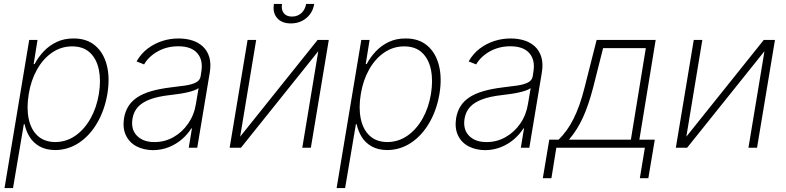

<svg xmlns="http://www.w3.org/2000/svg" viewBox="-20 -748 3980 972"><path d="M2.9 204.1 127.9 -545.9H169.9L150.4 -423.8H155.3Q173.8 -459 201.9 -488.5Q230 -518.1 267.8 -535.9Q305.7 -553.7 352.5 -553.2Q418.5 -553.7 461.4 -517.6Q504.4 -481.4 520.8 -417.7Q537.1 -354 523.4 -271.5Q509.3 -189.5 471.7 -125.2Q434.1 -61 379.4 -24.9Q324.7 11.2 259.3 11.7Q212.9 11.2 180.9 -6.6Q148.9 -24.4 130.4 -54.2Q111.8 -84 104.5 -119.1H100.6L45.9 204.1ZM259.8 -28.8Q315.9 -29.3 361.6 -61Q407.2 -92.8 438.2 -147.9Q469.2 -203.1 480.5 -272Q491.7 -340.3 480.5 -395Q469.2 -449.7 435.5 -481.4Q401.9 -513.2 345.2 -513.2Q289.6 -513.2 243.9 -481.9Q198.2 -450.7 167.5 -396Q136.7 -341.3 125.5 -272Q113.8 -202.1 125.2 -147Q136.7 -91.8 170.7 -60.5Q204.6 -29.3 259.8 -28.8Z M754.9 12.2Q707.5 11.7 671.4 -7.1Q635.3 -25.9 617.7 -62.3Q600.1 -98.6 607.9 -149.9Q613.8 -184.1 630.1 -210.2Q646.5 -236.3 674.8 -255.1Q703.1 -273.9 744.6 -286.1Q786.1 -298.3 841.8 -305.2Q883.8 -310.1 917.2 -314.9Q950.7 -319.8 971.4 -330.3Q992.2 -340.8 995.6 -361.3L999 -383.8Q1009.3 -443.4 979 -478.5Q948.7 -513.7 882.8 -513.7Q824.7 -513.7 778.6 -487.8Q732.4 -461.9 709.5 -421.9L671.4 -437Q693.8 -476.6 727.8 -502.2Q761.7 -527.8 802.5 -540.8Q843.3 -553.7 885.3 -553.2Q921.9 -553.2 953.4 -543.2Q984.9 -533.2 1007.3 -512.2Q1029.8 -491.2 1039.6 -458.5Q1049.3 -425.8 1042 -380.9L978.5 0H935.5L951.7 -98.1H948.7Q929.7 -67.9 900.9 -43Q872.1 -18.1 835 -3.2Q797.9 11.7 754.9 12.2ZM762.7 -28.8Q814 -28.8 858.2 -53.7Q902.3 -78.6 932.6 -122.3Q962.9 -166 971.7 -221.2L985.4 -301.8Q976.1 -294.9 959.7 -289.3Q943.4 -283.7 923.1 -279.3Q902.8 -274.9 881.3 -272Q859.9 -269 839.8 -266.6Q779.3 -259.8 739.5 -244.9Q699.7 -230 678.2 -206.3Q656.7 -182.6 650.9 -148.4Q641.6 -92.8 673.6 -60.5Q705.6 -28.3 762.7 -28.8Z M1195.8 -56.2 1587.9 -545.9H1644.5L1553.7 0H1510.3L1591.3 -488.8L1199.7 0H1142.6L1233.4 -545.9H1276.9ZM1452.6 -629.4Q1406.7 -629.4 1383.1 -656.5Q1359.4 -683.6 1366.7 -728H1407.7Q1402.8 -699.2 1416.5 -681.6Q1430.2 -664.1 1458 -664.1Q1486.3 -664.1 1505.6 -681.6Q1524.9 -699.2 1529.8 -728H1570.8Q1565.9 -698.2 1549.6 -676.3Q1533.2 -654.3 1508.3 -641.8Q1483.4 -629.4 1452.6 -629.4Z M1684.1 204.1 1809.1 -545.9H1851.1L1831.5 -423.8H1836.4Q1855 -459 1883.1 -488.5Q1911.1 -518.1 1949 -535.9Q1986.8 -553.7 2033.7 -553.2Q2099.6 -553.7 2142.6 -517.6Q2185.5 -481.4 2201.9 -417.7Q2218.3 -354 2204.6 -271.5Q2190.4 -189.5 2152.8 -125.2Q2115.2 -61 2060.5 -24.9Q2005.9 11.2 1940.4 11.7Q1894 11.2 1862.1 -6.6Q1830.1 -24.4 1811.5 -54.2Q1793 -84 1785.6 -119.1H1781.7L1727.1 204.1ZM1940.9 -28.8Q1997.1 -29.3 2042.7 -61Q2088.4 -92.8 2119.4 -147.9Q2150.4 -203.1 2161.6 -272Q2172.9 -340.3 2161.6 -395Q2150.4 -449.7 2116.7 -481.4Q2083 -513.2 2026.4 -513.2Q1970.7 -513.2 1925 -481.9Q1879.4 -450.7 1848.6 -396Q1817.9 -341.3 1806.6 -272Q1794.9 -202.1 1806.4 -147Q1817.9 -91.8 1851.8 -60.5Q1885.7 -29.3 1940.9 -28.8Z M2436 12.2Q2388.7 11.7 2352.5 -7.1Q2316.4 -25.9 2298.8 -62.3Q2281.2 -98.6 2289.1 -149.9Q2294.9 -184.1 2311.3 -210.2Q2327.6 -236.3 2356 -255.1Q2384.3 -273.9 2425.8 -286.1Q2467.3 -298.3 2522.9 -305.2Q2564.9 -310.1 2598.4 -314.9Q2631.8 -319.8 2652.6 -330.3Q2673.3 -340.8 2676.8 -361.3L2680.2 -383.8Q2690.4 -443.4 2660.2 -478.5Q2629.9 -513.7 2564 -513.7Q2505.9 -513.7 2459.7 -487.8Q2413.6 -461.9 2390.6 -421.9L2352.5 -437Q2375 -476.6 2408.9 -502.2Q2442.9 -527.8 2483.6 -540.8Q2524.4 -553.7 2566.4 -553.2Q2603 -553.2 2634.5 -543.2Q2666 -533.2 2688.5 -512.2Q2710.9 -491.2 2720.7 -458.5Q2730.5 -425.8 2723.1 -380.9L2659.7 0H2616.7L2632.8 -98.1H2629.9Q2610.8 -67.9 2582 -43Q2553.2 -18.1 2516.1 -3.2Q2479 11.7 2436 12.2ZM2443.8 -28.8Q2495.1 -28.8 2539.3 -53.7Q2583.5 -78.6 2613.8 -122.3Q2644 -166 2652.8 -221.2L2666.5 -301.8Q2657.2 -294.9 2640.9 -289.3Q2624.5 -283.7 2604.2 -279.3Q2584 -274.9 2562.5 -272Q2541 -269 2521 -266.6Q2460.4 -259.8 2420.7 -244.9Q2380.9 -230 2359.4 -206.3Q2337.9 -182.6 2332 -148.4Q2322.8 -92.8 2354.7 -60.5Q2386.7 -28.3 2443.8 -28.8Z M2728 154.3 2760.7 -41H2808.1Q2830.6 -63.5 2849.1 -89.1Q2867.7 -114.7 2883.5 -146.5Q2899.4 -178.2 2913.3 -217.3Q2927.2 -256.3 2939.5 -305.2L3000.5 -545.9H3299.3L3216.8 -41H3294.9L3262.2 154.3H3219.2L3244.6 0H2796.4L2771.5 154.3ZM2860.4 -41H3173.8L3249.5 -504.4H3033.2L2982.9 -305.2Q2960 -216.8 2931.6 -154.1Q2903.3 -91.3 2860.4 -41Z M3454.6 -56.2 3846.7 -545.9H3903.3L3812.5 0H3769L3850.1 -488.8L3458.5 0H3401.4L3492.2 -545.9H3535.6Z"/></svg>

Font: Inter Tight ExtraLight
Style: Italic
Weight: 250
Italic angle: -9.39999°
Designer: Rasmus Andersson
Foundry: rsms
Version: Version 3.004